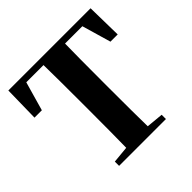

<svg xmlns="http://www.w3.org/2000/svg" viewBox="-188 -918 1090 1090"><g transform="rotate(-45 357.0 -373.5)"><path d="M582 -708H442.9Q440.9 -605 440.9 -395V-352.1Q440.9 -146 442.9 -43.9L544.9 -34.2V0H168.9V-34.2L270 -43.9Q272 -144 272 -351.1V-395Q272 -605 270 -708H131.8L82 -533.2H22.9L26.9 -747.1H687L690.9 -533.2H632.8Z"/></g></svg>

Font: Noto Serif JP Black
Style: Regular
Weight: 900
Designer: Ryoko NISHIZUKA  (kana & ideographs); Frank Grießhammer (Latin, Greek & Cyrillic); Wenlong ZHANG  (bopomofo); Sandoll Co
Foundry: Adobe Systems Incorporated
Version: Version 1.001;PS 1.001;hotconv 16.6.54;makeotf.lib2.5.65590